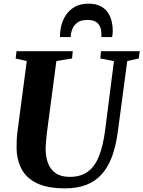

<svg xmlns="http://www.w3.org/2000/svg" viewBox="-20 -1024 787 1054"><path d="M678.5 -689 627.5 -306Q617 -224 594.8 -164.2Q572.5 -104.5 537.2 -66Q502 -27.5 452.5 -8.8Q403 10 337.5 10Q241.5 10 183 -18Q124.5 -46 98 -96.8Q71.5 -147.5 71 -214Q71 -233 71.8 -253Q72.5 -273 75 -294.5L127 -689L66 -702.5L70.5 -743H379.5L375.5 -703L289.5 -689L238.5 -303Q235 -275 232.8 -249.2Q230.5 -223.5 230.5 -203.5Q231 -161.5 244 -127.2Q257 -93 286.2 -73Q315.5 -53 363 -53Q423 -53 462 -81.5Q501 -110 523.8 -167.5Q546.5 -225 557.5 -312L605.5 -688.5L530.5 -703L534.5 -743H747L742 -703ZM465.5 -1004Q506 -1004 532.2 -990Q558.5 -976 573 -953.8Q587.5 -931.5 593.2 -906Q599 -880.5 599 -856Q599 -846.5 598 -837.2Q597 -828 595.5 -820.5H536.5Q537 -824.5 536.8 -829.2Q536.5 -834 536.5 -839.5Q536 -861 529 -877.8Q522 -894.5 505.8 -904.5Q489.5 -914.5 460 -914.5Q424.5 -914.5 404.8 -900Q385 -885.5 376.8 -863.8Q368.5 -842 368 -820.5H309Q309 -827.5 309.5 -833.8Q310 -840 310.5 -847Q314.5 -891.5 333.2 -927Q352 -962.5 385 -983.2Q418 -1004 465.5 -1004Z"/></svg>

Font: Merriweather 60pt ExtraBold
Style: Italic
Weight: 800
Italic angle: -7.8°
Version: Version 2.101